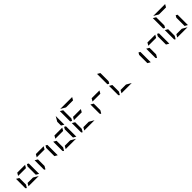

<svg xmlns="http://www.w3.org/2000/svg" viewBox="694 -3478 5957 5957"><g transform="rotate(-45 3672.0 -500.0)"><path d="M210 -454 263 -546H606L553 -454ZM661 0H210L263 -93H501ZM138 0Q122 -1 110.5 -12.5Q99 -24 99 -41V-436L192 -382V-93ZM717 -493V-41V-39L624 -93V-454L664 -523Z M1026 -454 1079 -546H1422L1369 -454ZM954 0Q938 -1 926.5 -12.5Q915 -24 915 -41V-436L1008 -382V-93ZM1533 -493V-41V-39L1440 -93V-454L1480 -523Z M1842 -454 1895 -546H2238L2185 -454ZM2349 -564 2256 -618V-784L2349 -944ZM2293 0H1842L1895 -93H2133ZM1770 0Q1754 -1 1742.5 -12.5Q1731 -24 1731 -41V-436L1824 -382V-93ZM2349 -493V-41V-39L2256 -93V-454L2296 -523Z M2658 -454 2711 -546H3054L3001 -454ZM2640 -546 2600 -477 2547 -507V-959V-961L2640 -907ZM2763 -907 2603 -1000H3124H3126L3072 -907ZM3109 0H2658L2711 -93H2949ZM2586 0Q2570 -1 2558.5 -12.5Q2547 -24 2547 -41V-436L2640 -382V-93Z M3474 -454 3527 -546H3870L3817 -454ZM3402 0Q3386 -1 3374.5 -12.5Q3363 -24 3363 -41V-436L3456 -382V-93Z M4272 -546 4232 -477 4179 -507V-959V-961L4272 -907ZM4741 0H4290L4343 -93H4581ZM4218 0Q4202 -1 4190.5 -12.5Q4179 -24 4179 -41V-436L4272 -382V-93Z M5613 -493V-41V-39L5520 -93V-454L5560 -523Z M5922 -454 5975 -546H6318L6265 -454ZM5850 0Q5834 -1 5822.5 -12.5Q5811 -24 5811 -41V-436L5904 -382V-93ZM6429 -493V-41V-39L6336 -93V-454L6376 -523Z M6720 -546 6680 -477 6627 -507V-959V-961L6720 -907ZM6843 -907 6683 -1000H7204H7206L7152 -907ZM7189 0H6738L6791 -93H7029ZM6666 0Q6650 -1 6638.5 -12.5Q6627 -24 6627 -41V-436L6720 -382V-93ZM7245 -493V-41V-39L7152 -93V-454L7192 -523Z"/></g></svg>

Font: DSEG7 Modern Mini
Style: Regular
Weight: 400
Designer: Keshikan(Twitter:@keshinomi_88pro)
Version: Version 0.46